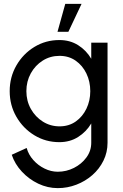

<svg xmlns="http://www.w3.org/2000/svg" viewBox="-20 -720 634 990"><path d="M450.5 -500H534.5V16Q534.5 65.5 513.5 108.2Q492.5 151 456.2 182.8Q420 214.5 374 232.2Q328 250 278 250Q225.5 250 177.2 227Q129 204 92.8 165Q56.5 126 40.5 78L117.5 43Q127 77.5 151.8 105.2Q176.5 133 209.8 149.2Q243 165.5 278 165.5Q322 165.5 361.2 145.8Q400.5 126 425.5 92Q450.5 58 450.5 16V-83.5Q425 -40.5 383 -13.8Q341 13 286 13Q215.5 13 157.2 -22.5Q99 -58 64.5 -117.8Q30 -177.5 30 -250Q30 -322.5 64.5 -382.5Q99 -442.5 157.2 -478Q215.5 -513.5 286 -513.5Q341 -513.5 383 -487Q425 -460.5 450.5 -417ZM287 -68.5Q335 -68.5 370.5 -93.5Q406 -118.5 425.8 -159.8Q445.5 -201 445.5 -250Q445.5 -299.5 425.5 -341Q405.5 -382.5 370 -407.2Q334.5 -432 287 -432Q239 -432 200.2 -407.5Q161.5 -383 138.8 -341.8Q116 -300.5 116 -250Q116 -199.5 139.2 -158.2Q162.5 -117 201.2 -92.8Q240 -68.5 287 -68.5ZM276.5 -556 316.5 -700H400.5L332.5 -556Z"/></svg>

Font: Urbanist Medium
Style: Regular
Weight: 500
Designer: Corey Hu
Foundry: Corey Hu
Version: Version 1.321; ttfautohint (v1.8.4.7-5d5b)